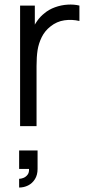

<svg xmlns="http://www.w3.org/2000/svg" viewBox="-20 -565 400 860"><path d="M65.7 236Q73.8 236 84.5 232Q95.2 228 103.1 218.1Q111 208.2 110 191.7H65.7V109H148.3V191.7Q148.3 218.5 136.6 237.3Q124.8 256.2 106 265.6Q87.2 275 65.7 275ZM70 0V-540H136V-410L123 -427Q132 -450.7 146.4 -471.1Q160.8 -491.5 178 -504.7Q198.3 -522.3 226.2 -532.4Q254 -542.5 282.7 -544.2Q311.3 -546 335.7 -540V-471Q302.3 -479 268.2 -474Q234.2 -469 206.3 -446.7Q180.7 -426.7 166.8 -398.4Q153 -370.2 148.3 -340.2Q143.7 -310.3 143.7 -269.3V0Z"/></svg>

Font: Manrope
Style: Regular
Weight: 400
Designer: Mikhail Sharanda
Foundry: Mikhail Sharanda
Version: Version 4.503